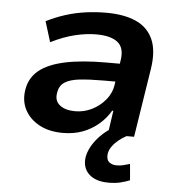

<svg xmlns="http://www.w3.org/2000/svg" viewBox="-52 -562 755 813"><g transform="rotate(5 326.0 -155.0)"><path d="M228 10Q169 10 127.5 -12.5Q86 -35 66 -73Q46 -111 54 -159Q62 -209 100 -240.5Q138 -272 209 -287.5Q280 -303 385 -303H462L451 -226H383Q322 -226 280 -221.5Q238 -217 215.5 -202Q193 -187 189 -156Q183 -123 206.5 -104.5Q230 -86 272 -86Q309 -86 342.5 -102.5Q376 -119 400 -148Q424 -177 429 -214L445 -316Q454 -370 425 -394Q396 -418 333 -418Q291 -418 243 -406.5Q195 -395 141 -368L114 -455Q154 -475 195 -488Q236 -501 279.5 -507Q323 -513 367 -513Q443 -513 493.5 -490.5Q544 -468 566 -419.5Q588 -371 576 -293L530 0H418L433 -102H428Q409 -69 379 -43.5Q349 -18 311.5 -4Q274 10 228 10ZM439 203Q384 203 355.5 176Q327 149 333 104Q341 61 376 21Q411 -19 462 -43L498 0Q482 8 466 21Q450 34 439 49Q428 64 425 81Q422 106 434.5 116.5Q447 127 467 127Q481 127 494 124Q507 121 523 116L529 185Q509 193 488 198Q467 203 439 203Z"/></g></svg>

Font: Nunito Sans 6pt
Style: Bold Italic
Weight: 700
Italic angle: -9°
Version: Version 3.101;gftools[0.9.27]